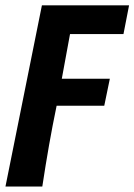

<svg xmlns="http://www.w3.org/2000/svg" viewBox="-42 -516 499 713"><path d="M-21.7 176.7 113.6 -496.1H437.3L416.5 -389.4H218L187.5 -223.6H365.9L345.2 -123.4H168.3Q152.7 -48.3 140 24Q127.3 96.2 115.1 176.7Z"/></svg>

Font: Source Sans 3 VF
Style: Italic
Weight: 200
Italic angle: -11°
Designer: Paul D. Hunt
Foundry: Adobe Systems Incorporated
Version: Version 3.042;hotconv 1.0.118;makeotfexe 2.5.65603